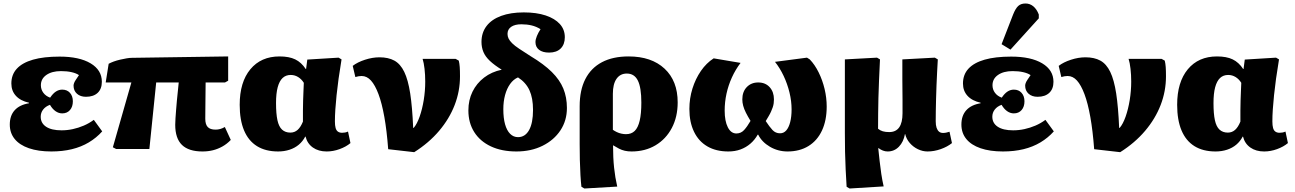

<svg xmlns="http://www.w3.org/2000/svg" viewBox="-20 -853 7411 1099"><path d="M274 14Q199 14 145.5 -4.5Q92 -23 64 -57.5Q36 -92 36 -140Q36 -191 64 -222Q92 -253 146 -262V-265Q97 -276 71 -304.5Q45 -333 45 -375Q45 -426 76.5 -460Q108 -494 169 -511.5Q230 -529 321 -529Q434 -529 498.5 -490.5Q563 -452 563 -385Q563 -344 539 -321.5Q515 -299 472 -299Q440 -299 420.5 -316.5Q401 -334 401 -363Q401 -369 404 -377.5Q407 -386 414.5 -397Q422 -408 432 -423Q416 -434 389.5 -440Q363 -446 329 -446Q277 -446 245.5 -424Q214 -402 214 -365Q214 -341 228 -322Q242 -303 267 -294Q283 -318 300 -329Q317 -340 336 -340Q364 -340 380.5 -321.5Q397 -303 397 -273Q397 -242 380.5 -223Q364 -204 336 -204Q316 -204 298 -216.5Q280 -229 266 -253Q241 -244 227 -226Q213 -208 213 -185Q213 -148 244 -127.5Q275 -107 332 -107Q365 -107 397 -114Q429 -121 459.5 -134Q490 -147 517 -167L565 -101Q532 -64 488.5 -38Q445 -12 391.5 1Q338 14 274 14Z M1139 14Q1060 14 1021.5 -23.5Q983 -61 983 -139Q983 -155 984.5 -176.5Q986 -198 988 -224Q990 -250 992.5 -277Q995 -304 998 -331Q1001 -358 1003 -381H874L835 0H645L626 -10L732 -381H585L602 -488Q615 -495 631.5 -501Q648 -507 667.5 -511.5Q687 -516 704.5 -519Q722 -522 735 -522L1286 -530V-391L1268 -381H1157Q1157 -358 1156.5 -334Q1156 -310 1156 -285Q1156 -260 1155.5 -232.5Q1155 -205 1155 -173Q1155 -141 1169 -126Q1183 -111 1214 -111Q1227 -111 1240 -114.5Q1253 -118 1267 -126L1301 -52Q1279 -29 1253 -14.5Q1227 0 1199 7Q1171 14 1139 14Z M1572 14Q1500 14 1451 -16.5Q1402 -47 1377 -106.5Q1352 -166 1352 -253Q1352 -383 1413 -456.5Q1474 -530 1580 -530Q1635 -530 1670 -513Q1705 -496 1730 -458H1732L1739 -512L1918 -523L1935 -513Q1925 -453 1918 -402.5Q1911 -352 1906.5 -308Q1902 -264 1899.5 -227Q1897 -190 1897 -158Q1897 -135 1901 -120.5Q1905 -106 1914.5 -99.5Q1924 -93 1938 -93Q1947 -93 1955 -94.5Q1963 -96 1972 -100L1986 -34Q1961 -13 1924 0.5Q1887 14 1850 14Q1803 14 1771 -8.5Q1739 -31 1729 -71H1727Q1713 -44 1690.5 -25Q1668 -6 1637.5 4Q1607 14 1572 14ZM1642 -94Q1666 -94 1683.5 -109.5Q1701 -125 1714 -157Q1714 -191 1714 -220.5Q1714 -250 1715 -277.5Q1716 -305 1717 -330.5Q1718 -356 1719 -379Q1706 -400 1686.5 -412Q1667 -424 1644 -424Q1616 -424 1597.5 -406.5Q1579 -389 1569.5 -353.5Q1560 -318 1560 -263Q1560 -202 1568 -165Q1576 -128 1594.5 -111Q1613 -94 1642 -94Z M2351 18 2202 1Q2194 -105 2180 -183.5Q2166 -262 2146.5 -314Q2127 -366 2103.5 -392Q2080 -418 2050 -418Q2033 -418 2014 -412L1999 -476Q2026 -497 2069 -511Q2112 -525 2152 -525Q2203 -525 2237.5 -506Q2272 -487 2294 -441.5Q2316 -396 2328 -318Q2340 -240 2345 -121H2348Q2367 -143 2382 -185.5Q2397 -228 2405.5 -280.5Q2414 -333 2414 -386Q2414 -425 2410 -459.5Q2406 -494 2399 -516H2588L2606 -506Q2610 -490 2611.5 -469.5Q2613 -449 2613 -416Q2613 -331 2582.5 -252Q2552 -173 2493.5 -104Q2435 -35 2351 18Z M2936 14Q2852 14 2790 -15Q2728 -44 2694.5 -97Q2661 -150 2661 -221Q2661 -280 2684.5 -328Q2708 -376 2751 -409Q2794 -442 2852 -454Q2810 -480 2784 -504.5Q2758 -529 2747 -555.5Q2736 -582 2736 -613Q2736 -666 2765 -704Q2794 -742 2848.5 -762Q2903 -782 2978 -782Q3051 -782 3103.5 -764.5Q3156 -747 3184.5 -715.5Q3213 -684 3213 -640Q3213 -599 3189.5 -575.5Q3166 -552 3123 -552Q3086 -552 3065.5 -568Q3045 -584 3045 -612Q3045 -627 3053 -646.5Q3061 -666 3074 -686Q3050 -701 3023 -707.5Q2996 -714 2964 -714Q2927 -714 2906 -699.5Q2885 -685 2885 -659Q2885 -645 2891 -632.5Q2897 -620 2911.5 -605.5Q2926 -591 2952.5 -573.5Q2979 -556 3018 -531Q3093 -486 3138.5 -441Q3184 -396 3204.5 -346Q3225 -296 3225 -235Q3225 -163 3188 -107Q3151 -51 3085.5 -18.5Q3020 14 2936 14ZM2945 -68Q2986 -68 3008.5 -108.5Q3031 -149 3031 -224Q3031 -292 3010.5 -336.5Q2990 -381 2945 -410Q2919 -399 2900 -372.5Q2881 -346 2871 -309Q2861 -272 2861 -228Q2861 -177 2871 -141.5Q2881 -106 2900 -87Q2919 -68 2945 -68Z M3325 226 3308 216Q3305 191 3302.5 150Q3300 109 3299 62Q3298 15 3298 -28V-245Q3298 -337 3330.5 -400.5Q3363 -464 3425.5 -497Q3488 -530 3578 -530Q3709 -530 3784 -460Q3859 -390 3859 -267Q3859 -184 3825.5 -120.5Q3792 -57 3732.5 -21.5Q3673 14 3595 14Q3574 14 3556.5 10Q3539 6 3523.5 -2Q3508 -10 3490 -21H3489Q3489 15 3490.5 46.5Q3492 78 3495 106.5Q3498 135 3502.5 162Q3507 189 3513 215ZM3563 -85Q3594 -85 3613 -103.5Q3632 -122 3641.5 -162Q3651 -202 3651 -266Q3651 -352 3631 -392Q3611 -432 3568 -432Q3530 -432 3509 -402Q3488 -372 3488 -316V-110Q3498 -103 3510.5 -97Q3523 -91 3537 -88Q3551 -85 3563 -85Z M4149 14Q4079 14 4029 -15Q3979 -44 3952.5 -99Q3926 -154 3926 -229Q3926 -290 3943.5 -346Q3961 -402 3992 -447Q4023 -492 4065 -519L4219 -493Q4190 -455 4169.5 -410Q4149 -365 4138.5 -317Q4128 -269 4128 -220Q4128 -160 4146 -124.5Q4164 -89 4195 -89Q4221 -89 4239 -108.5Q4257 -128 4276 -161Q4260 -187 4249.5 -208Q4239 -229 4234 -247.5Q4229 -266 4229 -284Q4229 -328 4254.5 -354.5Q4280 -381 4320 -381Q4361 -381 4385.5 -354Q4410 -327 4410 -284Q4410 -273 4408.5 -261.5Q4407 -250 4403 -238.5Q4399 -227 4393.5 -214.5Q4388 -202 4380 -188.5Q4372 -175 4363 -160Q4384 -128 4401.5 -109Q4419 -90 4445 -90Q4466 -90 4480.5 -106.5Q4495 -123 4503 -154Q4511 -185 4511 -227Q4511 -274 4499 -323.5Q4487 -373 4465.5 -418.5Q4444 -464 4416 -499L4599 -523L4615 -513Q4644 -483 4666 -438.5Q4688 -394 4700 -343.5Q4712 -293 4712 -243Q4712 -164 4685 -106Q4658 -48 4607.5 -17Q4557 14 4488 14Q4433 14 4387 -13Q4341 -40 4320 -82H4317Q4300 -52 4275 -30.5Q4250 -9 4218.5 2.5Q4187 14 4149 14Z M4843 226 4826 216Q4823 166 4820.5 117Q4818 68 4817 15.5Q4816 -37 4816 -92Q4816 -108 4816 -138.5Q4816 -169 4816 -208.5Q4816 -248 4816 -291Q4816 -334 4816 -376Q4816 -418 4816 -453.5Q4816 -489 4816 -513L5000 -523L5017 -513Q5014 -447 5011.5 -392.5Q5009 -338 5008 -291.5Q5007 -245 5006.5 -202Q5006 -159 5006 -116Q5018 -106 5033 -101.5Q5048 -97 5070 -97Q5108 -97 5127 -124Q5146 -151 5146 -205Q5146 -215 5146 -235Q5146 -255 5146 -281.5Q5146 -308 5145.5 -338.5Q5145 -369 5145 -400Q5145 -431 5145 -460Q5145 -489 5145 -513L5331 -523L5348 -513Q5346 -478 5344 -440.5Q5342 -403 5340.5 -364Q5339 -325 5338 -287.5Q5337 -250 5336.5 -217.5Q5336 -185 5336 -159Q5336 -136 5341 -121.5Q5346 -107 5355 -99.5Q5364 -92 5378 -92Q5388 -92 5396.5 -94Q5405 -96 5415 -99L5429 -34Q5403 -13 5365 0.5Q5327 14 5289 14Q5261 14 5234 1Q5207 -12 5187.5 -34.5Q5168 -57 5161 -86H5160Q5152 -41 5125.5 -13.5Q5099 14 5061 14Q5047 14 5034 9Q5021 4 5009 -5H5007Q5011 32 5015 69Q5019 106 5024.5 142.5Q5030 179 5038 214Z M5721 14Q5646 14 5592.5 -4.5Q5539 -23 5511 -57.5Q5483 -92 5483 -140Q5483 -191 5511 -222Q5539 -253 5593 -262V-265Q5544 -276 5518 -304.5Q5492 -333 5492 -375Q5492 -426 5523.5 -460Q5555 -494 5616 -511.5Q5677 -529 5768 -529Q5881 -529 5945.5 -490.5Q6010 -452 6010 -385Q6010 -344 5986 -321.5Q5962 -299 5919 -299Q5887 -299 5867.5 -316.5Q5848 -334 5848 -363Q5848 -369 5851 -377.5Q5854 -386 5861.5 -397Q5869 -408 5879 -423Q5863 -434 5836.5 -440Q5810 -446 5776 -446Q5724 -446 5692.5 -424Q5661 -402 5661 -365Q5661 -341 5675 -322Q5689 -303 5714 -294Q5730 -318 5747 -329Q5764 -340 5783 -340Q5811 -340 5827.5 -321.5Q5844 -303 5844 -273Q5844 -242 5827.5 -223Q5811 -204 5783 -204Q5763 -204 5745 -216.5Q5727 -229 5713 -253Q5688 -244 5674 -226Q5660 -208 5660 -185Q5660 -148 5691 -127.5Q5722 -107 5779 -107Q5812 -107 5844 -114Q5876 -121 5906.5 -134Q5937 -147 5964 -167L6012 -101Q5979 -64 5935.5 -38Q5892 -12 5838.5 1Q5785 14 5721 14ZM5764 -569 5713 -600 5779 -770Q5793 -805 5808.5 -819Q5824 -833 5850 -833Q5875 -833 5894.5 -817Q5914 -801 5926 -770V-748Z M6392 18 6243 1Q6235 -105 6221 -183.5Q6207 -262 6187.5 -314Q6168 -366 6144.5 -392Q6121 -418 6091 -418Q6074 -418 6055 -412L6040 -476Q6067 -497 6110 -511Q6153 -525 6193 -525Q6244 -525 6278.5 -506Q6313 -487 6335 -441.5Q6357 -396 6369 -318Q6381 -240 6386 -121H6389Q6408 -143 6423 -185.5Q6438 -228 6446.5 -280.5Q6455 -333 6455 -386Q6455 -425 6451 -459.5Q6447 -494 6440 -516H6629L6647 -506Q6651 -490 6652.5 -469.5Q6654 -449 6654 -416Q6654 -331 6623.5 -252Q6593 -173 6534.5 -104Q6476 -35 6392 18Z M6938 14Q6866 14 6817 -16.5Q6768 -47 6743 -106.5Q6718 -166 6718 -253Q6718 -383 6779 -456.5Q6840 -530 6946 -530Q7001 -530 7036 -513Q7071 -496 7096 -458H7098L7105 -512L7284 -523L7301 -513Q7291 -453 7284 -402.5Q7277 -352 7272.5 -308Q7268 -264 7265.5 -227Q7263 -190 7263 -158Q7263 -135 7267 -120.5Q7271 -106 7280.5 -99.5Q7290 -93 7304 -93Q7313 -93 7321 -94.5Q7329 -96 7338 -100L7352 -34Q7327 -13 7290 0.5Q7253 14 7216 14Q7169 14 7137 -8.5Q7105 -31 7095 -71H7093Q7079 -44 7056.5 -25Q7034 -6 7003.5 4Q6973 14 6938 14ZM7008 -94Q7032 -94 7049.5 -109.5Q7067 -125 7080 -157Q7080 -191 7080 -220.5Q7080 -250 7081 -277.5Q7082 -305 7083 -330.5Q7084 -356 7085 -379Q7072 -400 7052.5 -412Q7033 -424 7010 -424Q6982 -424 6963.5 -406.5Q6945 -389 6935.5 -353.5Q6926 -318 6926 -263Q6926 -202 6934 -165Q6942 -128 6960.5 -111Q6979 -94 7008 -94Z"/></svg>

Font: Literata 18pt ExtraBold
Style: Regular
Weight: 800
Designer: Latin by Veronika Burian and Jose Scaglione. Greek by Irene Vlachou. Cyrillic by Vera Evstafieva.
Foundry: TypeTogether
Version: Version 3.103;gftools[0.9.29]